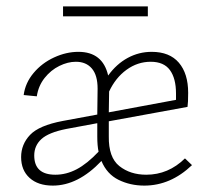

<svg xmlns="http://www.w3.org/2000/svg" viewBox="-20 -576 661 600"><path d="M580 -60Q513 4 431 4Q387 4 350.5 -14Q314 -32 297 -73Q224 4 145 4Q99 4 72.5 -20Q46 -44 46 -85Q46 -125 74 -154.5Q102 -184 176 -198L284 -218L285 -299Q285 -341 267 -362Q249 -383 217 -383Q192 -383 165.5 -370Q139 -357 119.5 -332.5Q100 -308 95 -275L54 -279Q59 -317 85 -348Q111 -379 149 -396.5Q187 -414 225 -414Q301 -414 318 -340Q344 -376 379 -395Q414 -414 454 -414Q510 -414 539 -380Q568 -346 568 -286Q568 -255 566 -242L320 -197V-150Q319 -84 353 -57Q387 -30 437 -30Q506 -30 558 -81ZM320 -225 530 -264V-284Q530 -331 511 -357Q492 -383 451 -383Q410 -383 375.5 -358Q341 -333 321 -290ZM288 -102Q284 -121 284 -149V-191L187 -173Q132 -162 109.5 -141.5Q87 -121 87 -90Q87 -30 153 -30Q187 -30 219.5 -47Q252 -64 288 -102ZM177 -556H442V-525H177Z"/></svg>

Font: Ysabeau Light
Style: Regular
Weight: 300
Designer: Christian Thalmann (Catharsis Fonts)
Version: Version 0.003